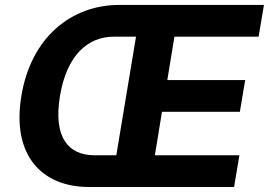

<svg xmlns="http://www.w3.org/2000/svg" viewBox="-20 -747 1074 767"><path d="M1013.1 -600.5 1034.4 -727.3H456.3C266.7 -727.3 103.7 -599.4 65.3 -362.9C26.3 -127.5 146 0 335.6 0H915.1L936.4 -126.8H598.7L627.1 -300.4H938.2L959.5 -427.2H648.4L676.8 -600.5ZM357.2 -126.8C253.2 -126.8 192.1 -198.2 219.5 -362.9C246.4 -527 331.3 -600.5 435 -600.5H523.4L444.6 -126.8Z"/></svg>

Font: TID UI
Style: Bold Italic
Weight: 700
Italic angle: -9.39999°
Designer: The TID Project Authors
Foundry: Bakken & Bæck
Version: Version 1.001;hotconv 1.0.109;makeotfexe 2.5.65596